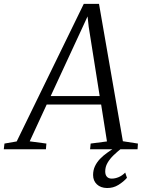

<svg xmlns="http://www.w3.org/2000/svg" viewBox="-80 -769 746 989"><path d="M-60.5 0 -57 -29.5 6 -40.5 351.5 -749H430L553 -41.5L630.5 -29.5L628.5 0H384L387 -29.5L471 -40.5L441 -230.5H160.5L73 -41L159 -29.5L156.5 0ZM181 -274H433.5L377 -630.5L371 -684.5L348 -634.5ZM471 199.5Q438.5 199 419 180.5Q399.5 162 399.5 132.5Q399.5 107.5 409.2 87Q419 66.5 435.2 49.5Q451.5 32.5 472 18Q492.5 3.5 513.5 -9.5L534 -22L548 -6.5Q525 11.5 505.2 30.5Q485.5 49.5 473.8 70Q462 90.5 462 114Q462 132 470.8 141.5Q479.5 151 495.5 151Q513 151 531 143.5Q549 136 565 120L574 147Q556.5 167 530 183.5Q503.5 200 471 199.5Z"/></svg>

Font: Merriweather 60pt Light
Style: Italic
Weight: 300
Italic angle: -7.8°
Version: Version 2.101